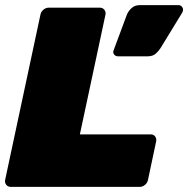

<svg xmlns="http://www.w3.org/2000/svg" viewBox="-23 -730 735 750"><path d="M438 -510Q428 -510 422.5 -517.5Q417 -525 421 -534L472 -671Q477 -685 490 -697.5Q503 -710 523 -710H674Q682 -710 687 -704.5Q692 -699 692 -692Q692 -687 689 -681L604 -542Q598 -532 586 -521Q574 -510 554 -510ZM19 0Q8 0 1.5 -8Q-5 -16 -3 -27L135 -673Q137 -684 146.5 -692Q156 -700 167 -700H367Q378 -700 384.5 -692Q391 -684 389 -673L289 -205H566Q577 -205 583 -197Q589 -189 587 -178L555 -27Q553 -16 543.5 -8Q534 0 523 0Z"/></svg>

Font: Rubik Black
Style: Italic
Weight: 900
Italic angle: -12°
Designer: Hubert and Fischer
Foundry: Hubert and Fischer
Version: Version 2.300;gftools[0.9.30]